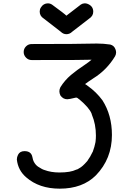

<svg xmlns="http://www.w3.org/2000/svg" viewBox="-20 -951 766 1151"><path d="M338 180Q215 180 137 112Q88 70 81 5Q81 -9 88 -23Q99 -45 127 -45Q167 -45 174 -10L178 7Q179 8 179.5 10.5Q180 13 181 14.5Q182 16 182 17Q192 37 208 48Q234 65 246 68Q286 83 336 83Q403 83 437 66Q443 66 456 57Q474 48 501 17Q506 12 506 10Q521 -10 534 -38Q536 -40 537 -44Q547 -71 552 -97Q552 -101 553 -104Q555 -121 555 -138Q555 -206 531 -263Q531 -265 530 -266.5Q529 -268 529 -270Q515 -305 456 -355L454 -356Q444 -366 436 -366L431 -365Q395 -356 383 -356Q358 -356 342 -379Q336 -392 336 -404Q336 -416 342 -428Q368 -470 406 -502Q439 -530 489 -563Q510 -577 529 -593H528Q516 -591 170 -591Q150 -591 136 -605.5Q122 -620 122 -639Q122 -659 136 -673Q150 -687 170 -687Q452 -687 560 -690Q601 -690 641 -684Q664 -678 672 -656Q676 -646 676 -637Q676 -625 670 -614Q620 -531 539 -481Q504 -458 490 -447Q499 -442 506 -436Q557 -400 594 -350Q651 -261 651 -142Q651 1 555 100Q475 180 338 180ZM378 -746Q359 -746 344 -761L242 -840Q218 -855 218 -882Q218 -895 225 -906Q240 -931 268 -931Q280 -931 291 -924Q369 -867 378 -857Q380 -858 465 -924Q476 -931 488 -931Q495 -931 502 -929Q539 -916 539 -881Q539 -855 514 -839L413 -761Q398 -746 378 -746Z"/></svg>

Font: Bad Comic
Style: Regular
Weight: 400
Designer: GGBotNet
Foundry: f0n7
Version: 0.9